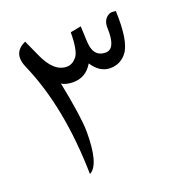

<svg xmlns="http://www.w3.org/2000/svg" viewBox="-127 -818 863 918"><g transform="rotate(-20 304.5 -358.5)"><path d="M101.1 -709.5Q121.1 -667 137.2 -629.9Q181.6 -527.8 249.5 -528.8Q277.3 -529.3 299.1 -556.2Q320.8 -583 321.3 -677.2L376 -687.5Q377.9 -603 382.8 -581.1Q394.5 -528.3 446.3 -528.8Q497.6 -529.8 493.2 -636.2Q491.7 -682.1 526.9 -698.2Q536.1 -702.6 558.6 -698.7Q564.9 -544.9 525.9 -493.2Q493.7 -451.2 440.9 -451.2Q388.2 -451.2 351.1 -507.8Q316.4 -448.2 250 -448.7Q213.9 -449.2 193.4 -462.9Q230 -279.3 230.5 -205.6Q231 -36.6 175.8 -8.8Q169.4 -352.5 62.5 -595.7Q26.9 -676.8 101.1 -709.5Z"/></g></svg>

Font: Gandom FD
Style: FD
Weight: 400
Foundry: DejaVu fonts team - Redesigned by Saber Rastikerdar - Based on Samim Font
Version: Version 0.6